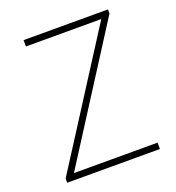

<svg xmlns="http://www.w3.org/2000/svg" viewBox="-132 -831 856 936"><g transform="rotate(-20 296.0 -363.0)"><path d="M57 0H538V-33H104L533 -705V-726H95V-693H486L57 -22Z"/></g></svg>

Font: SSpoqa Han Sans Neo Thin
Style: Regular
Weight: 100
Designer: [Spoqa Han Sans Neo] Dong-huui Kim  Younghwa Kang  Yujin Lee  [Noto Sans] Ryoko NISHIZUKA  (kana & ideographs); Paul D. 
Foundry: Spoqa (http://www.spoqa-han-sans.com)
Version: Version 1.000